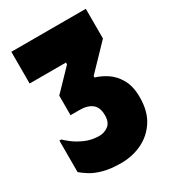

<svg xmlns="http://www.w3.org/2000/svg" viewBox="-174 -795 811 902"><g transform="rotate(-30 231.5 -344.5)"><path d="M171 -303H122V-409L227 -518V-528H30V-700H434V-539L308 -408V-400Q340 -391 371.5 -370Q403 -349 424.5 -311Q446 -273 446 -214Q446 -138 414 -88.5Q382 -39 330 -14Q278 11 217 11Q161 11 122 0.5Q83 -10 58 -25.5Q33 -41 17 -55V-226H27Q36 -217 59 -199Q82 -181 116.5 -166Q151 -151 191 -151Q219 -151 240.5 -167.5Q262 -184 262 -222Q262 -265 238 -284Q214 -303 171 -303Z"/></g></svg>

Font: Phudu ExtraBold
Style: Regular
Weight: 800
Version: Version 1.005;gftools[0.9.23]